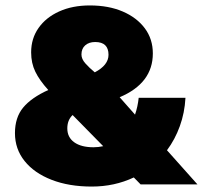

<svg xmlns="http://www.w3.org/2000/svg" viewBox="-20 -678 750 706"><path d="M310.5 -658Q379 -658 431 -635.8Q483 -613.5 512.5 -574Q542 -534.5 542 -481.5Q542 -372 420 -320.5L476.5 -256.5Q486.5 -285.5 490 -318.5H662Q659 -263 641.2 -214Q623.5 -165 594 -125.5L706 0H497L472 -25.5Q401 8 317.5 8Q233.5 8 169.8 -16.8Q106 -41.5 70.5 -85.8Q35 -130 35 -188.5Q35 -246 65.2 -282.5Q95.5 -319 157.5 -347Q125 -383 109.8 -414.5Q94.5 -446 94.5 -485.5Q94.5 -536.5 121.8 -575.2Q149 -614 197.8 -636Q246.5 -658 310.5 -658ZM279.5 -477.5Q279.5 -461 294 -444.8Q308.5 -428.5 328.5 -412Q379 -438.5 379 -476.5Q379 -523.5 330 -523.5Q307 -523.5 293.2 -511.2Q279.5 -499 279.5 -477.5ZM227.5 -206Q227.5 -173 253 -154.8Q278.5 -136.5 324 -136.5Q342 -136.5 359.5 -140.5L247 -255Q227.5 -236.5 227.5 -206Z"/></svg>

Font: Overused Grotesk Black
Style: Regular
Weight: 900
Version: Version 0.004